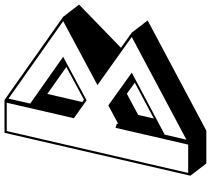

<svg xmlns="http://www.w3.org/2000/svg" viewBox="-62 -805 938 854"><g transform="rotate(-90 407.0 -378.0)"><path d="M536.1 -552 390.4 -473.5 380.2 -480.7 416.2 -636.7 416.5 -636.3ZM389.4 -827H243.4L52.5 0L106.9 70.7H252.9L743.1 -190.3L688.8 -261L621.4 -309L813.6 -495.3L759.2 -566ZM322.8 -232.3 417.1 -282.8 466.3 -247.5 306.8 -162.6ZM265.5 -333.2 190.8 -10H64.8L251.1 -817H377.1L308.2 -518.4L387.7 -461.8L581.4 -566.1L373.4 -712.6L395.4 -809.2L739.9 -566L455.5 -413.5L669.5 -261L212.7 -17.8L235.2 -114.4L510.9 -260.9L365.4 -365.2L282.6 -320.9L284.1 -327.1Z"/></g></svg>

Font: Stormning
Style: AsgardObl
Weight: 400
Designer: Robert Jablonski, Mew Too
Foundry: Cannot Into Space Fonts
Version: Version 0.90